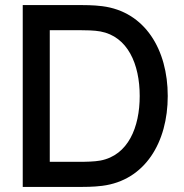

<svg xmlns="http://www.w3.org/2000/svg" viewBox="-20 -740 730 760"><path d="M295.5 0C308.5 0 351.5 0 385 -4.5C554 -26 644 -176.5 644 -360C644 -543.5 554 -694 385 -715.5C351.5 -720 308.5 -720 295.5 -720H70V0ZM177 -620.5H295.5C317.5 -620.5 353.5 -620 377.5 -615.5C485.5 -595.5 533 -486.5 533 -360C533 -236.5 487.5 -125.5 377.5 -104.5C353.5 -100 318.5 -99.5 295.5 -99.5H177Z"/></svg>

Font: Manrope SemiBold
Style: Regular
Weight: 600
Designer: Mikhail Sharanda
Foundry: Mikhail Sharanda
Version: Version 4.505